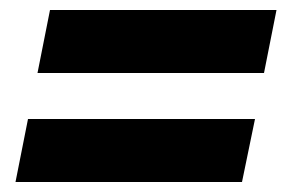

<svg xmlns="http://www.w3.org/2000/svg" viewBox="-20 -520 589 384"><path d="M533 -500H80L55 -374H508ZM490 -282H36L11 -156H464Z"/></svg>

Font: Argentum Sans ExtraBold
Style: Italic
Weight: 800
Italic angle: -11.3°
Designer: Julieta Ulanovsky
Foundry: Julieta Ulanovsky
Version: Version 5.001;February 15, 2019;FontCreator 11.5.0.2425 64-b